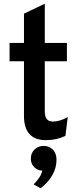

<svg xmlns="http://www.w3.org/2000/svg" viewBox="-20 -742 428 1033"><path d="M226 12Q168 12 138.5 -21Q109 -54 109 -117.5V-412.5H31.5V-511H109V-668.5L221 -722V-511H340V-412.5H221V-142Q221 -114.5 231.8 -101.2Q242.5 -88 265 -88Q301.5 -88 344.5 -112L332 -11Q308.5 0.5 282.5 6.2Q256.5 12 226 12ZM198 271 161 250Q175 235.5 188.5 217.5Q202 199.5 207.5 176Q181.5 175 163.8 157.2Q146 139.5 146 111Q146 81.5 165.8 62.2Q185.5 43 215 43Q243.5 43 263.8 62.5Q284 82 284 118Q284 161 261.5 200.5Q239 240 198 271Z"/></svg>

Font: Overpass SemiBold
Style: Regular
Weight: 600
Designer: Delve Withrington, Dave Bailey, Thomas Jockin
Foundry: Delve Fonts LLC
Version: Version 4.000